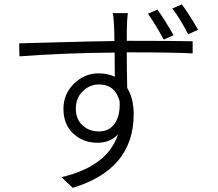

<svg xmlns="http://www.w3.org/2000/svg" viewBox="-20 -820 1017 894"><path d="M575.2 -758.8Q571.3 -723.6 571.3 -705.1Q570.3 -687.5 570.3 -629.9H596.7Q791 -629.9 877 -627.9V-571.3Q787.1 -576.2 596.7 -576.2H570.3Q570.3 -502 572.3 -410.2Q602.5 -362.3 602.5 -288.1Q602.5 -31.2 318.4 54.7L266.6 4.9Q481.4 -45.9 529.3 -194.3Q493.2 -155.3 433.6 -155.3Q367.2 -155.3 321.3 -197.8Q275.4 -240.2 275.4 -313.5Q275.4 -381.8 324.2 -430.2Q373 -478.5 439.5 -478.5Q480.5 -478.5 514.6 -462.9Q514.6 -476.6 514.2 -515.1Q513.7 -553.7 513.7 -575.2Q273.4 -573.2 70.3 -557.6L69.3 -618.2Q106.4 -619.1 266.6 -623.5Q426.8 -627.9 512.7 -628.9Q512.7 -673.8 510.7 -705.1Q508.8 -744.1 504.9 -758.8ZM440.4 -208Q488.3 -208 514.2 -244.6Q540 -281.2 537.1 -347.7Q516.6 -426.8 440.4 -426.8Q397.5 -426.8 365.2 -395Q333 -363.3 333 -314.5Q333 -265.6 363.8 -236.8Q394.5 -208 440.4 -208ZM668.9 -755.9 712.9 -775.4Q744.1 -733.4 788.1 -656.2L742.2 -635.7Q705.1 -705.1 668.9 -755.9ZM782.2 -780.3 827.1 -799.8Q872.1 -735.4 902.3 -681.6L856.4 -660.2Q816.4 -737.3 782.2 -780.3Z"/></svg>

Font: Min Sans Light
Style: Regular
Weight: 300
Designer: Jinseong-Kim, NotoSansCJK, Nunito
Foundry: Jinseong-Kim
Version: Version 1.400;Glyphs 3.1.2 (3151)